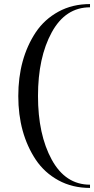

<svg xmlns="http://www.w3.org/2000/svg" viewBox="-20 -720 463 945"><path d="M423 189V205Q336 205 267.5 167.5Q199 130 156 66Q70 -64 70 -247Q70 -431 156 -561Q199 -625 267.5 -662.5Q336 -700 423 -700V-684Q302 -684 234.5 -560.5Q167 -437 167 -247.5Q167 -58 234.5 65.5Q302 189 423 189Z"/></svg>

Font: Elsie
Style: Regular
Weight: 400
Designer: Alejandro Inler
Foundry: Alejandro Inler
Version: 1.002